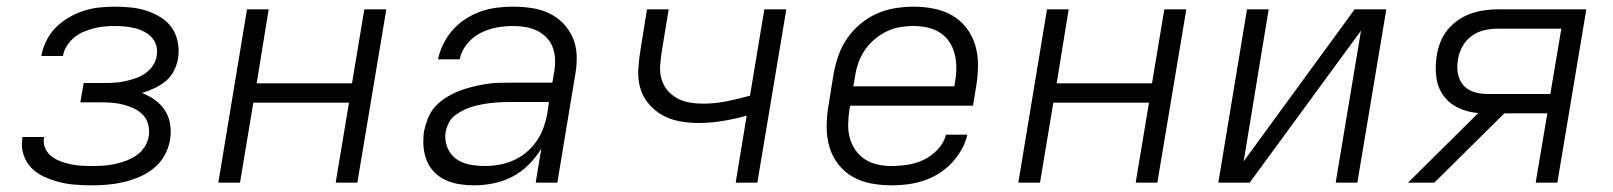

<svg xmlns="http://www.w3.org/2000/svg" viewBox="-20 -548 4840 576"><path d="M255 8Q230 8 205 6Q180 4 157 -2Q134 -8 112 -18Q90 -28 74 -44.5Q58 -61 50.5 -84Q43 -107 47 -132Q47 -134 47 -135Q47 -136 48 -137H112Q112 -137 112 -136.5Q112 -136 112 -135Q109 -118 115.5 -103.5Q122 -89 134 -79.5Q146 -70 160.5 -64.5Q175 -59 190.5 -55.5Q206 -52 222.5 -51Q239 -50 255 -50Q272 -50 289 -51Q306 -52 322.5 -55.5Q339 -59 356 -65Q373 -71 388 -81Q403 -91 413 -106Q423 -121 426 -138Q429 -156 425 -173Q421 -190 410 -202Q399 -214 384 -221.5Q369 -229 352.5 -233.5Q336 -238 318.5 -239.5Q301 -241 284 -241H221L231 -299H293Q309 -299 324.5 -300Q340 -301 355.5 -304.5Q371 -308 386 -313Q401 -318 415 -327.5Q429 -337 438.5 -351Q448 -365 450 -380Q453 -396 449 -410.5Q445 -425 435.5 -435.5Q426 -446 412.5 -453Q399 -460 384.5 -463.5Q370 -467 355 -468.5Q340 -470 324 -470Q308 -470 292.5 -468.5Q277 -467 261.5 -463Q246 -459 230.5 -452.5Q215 -446 202 -435Q189 -424 180 -409.5Q171 -395 169 -380H104Q104 -380 104 -380Q104 -380 104 -381Q108 -403 119 -425.5Q130 -448 147.5 -465.5Q165 -483 186.5 -495.5Q208 -508 231 -515.5Q254 -523 277.5 -525.5Q301 -528 324 -528Q349 -528 373.5 -525.5Q398 -523 420.5 -515.5Q443 -508 463 -495.5Q483 -483 496 -464Q509 -445 513.5 -421Q518 -397 514 -372Q511 -354 502 -336Q493 -318 477.5 -305Q462 -292 443.5 -283.5Q425 -275 406 -269Q427 -261 445 -248Q463 -235 475 -216.5Q487 -198 490.5 -175Q494 -152 490 -128Q486 -104 473.5 -81.5Q461 -59 441 -43Q421 -27 397.5 -17Q374 -7 350 -1.5Q326 4 302.5 6Q279 8 255 8Z M635 0 721 -520H786L750 -298H1036L1073 -520H1139L1052 0H987L1027 -240H740L700 0Z M1403 8Q1403 8 1403 8Q1403 8 1403 8H1402Q1380 8 1358 4.5Q1336 1 1316.5 -8Q1297 -17 1282.5 -32Q1268 -47 1260 -67Q1252 -87 1250.5 -109Q1249 -131 1252 -154Q1256 -173 1263.5 -192.5Q1271 -212 1285.5 -228Q1300 -244 1318.5 -255.5Q1337 -267 1356 -274.5Q1375 -282 1395 -287Q1415 -292 1435 -295.5Q1455 -299 1475 -299.5Q1495 -300 1514 -300H1637L1643 -335Q1646 -354 1645 -372.5Q1644 -391 1637.5 -407.5Q1631 -424 1618.5 -436.5Q1606 -449 1590 -456.5Q1574 -464 1556 -467Q1538 -470 1519 -470Q1495 -470 1470 -465.5Q1445 -461 1421.5 -449Q1398 -437 1381 -416Q1364 -395 1359 -370H1294Q1299 -394 1310.5 -417Q1322 -440 1339 -459Q1356 -478 1378 -492Q1400 -506 1423.5 -514Q1447 -522 1471 -525Q1495 -528 1519 -528Q1547 -528 1574.5 -524Q1602 -520 1626.5 -508.5Q1651 -497 1669.5 -478Q1688 -459 1698.5 -434.5Q1709 -410 1710 -382Q1711 -354 1706 -326L1652 0H1587L1604 -102Q1588 -76 1566 -54Q1544 -32 1517 -18Q1490 -4 1460.5 2Q1431 8 1403 8ZM1435 -50Q1456 -50 1478 -54Q1500 -58 1520.5 -67Q1541 -76 1559 -91Q1577 -106 1590 -125Q1603 -144 1610.5 -165Q1618 -186 1622 -208L1627 -242H1514Q1500 -242 1486 -241.5Q1472 -241 1457.5 -239.5Q1443 -238 1429 -235.5Q1415 -233 1400.5 -229Q1386 -225 1372.5 -218.5Q1359 -212 1346.5 -203Q1334 -194 1327 -180.5Q1320 -167 1317 -153Q1313 -129 1321.5 -107Q1330 -85 1347.5 -72Q1365 -59 1388 -54.5Q1411 -50 1435 -50Z M2187 0 2220 -201Q2184 -191 2147.5 -185Q2111 -179 2075 -179Q2046 -179 2017.5 -184.5Q1989 -190 1965.5 -203.5Q1942 -217 1924.5 -238.5Q1907 -260 1900 -286.5Q1893 -313 1895 -342.5Q1897 -372 1902 -402L1921 -520H1986L1965 -392Q1962 -372 1960.5 -351Q1959 -330 1964.5 -311Q1970 -292 1982 -277.5Q1994 -263 2011 -253.5Q2028 -244 2048 -240.5Q2068 -237 2089 -237Q2124 -237 2159.5 -244Q2195 -251 2230 -261L2273 -520H2339L2252 0Z M2655 8Q2624 8 2594 2.5Q2564 -3 2538.5 -17.5Q2513 -32 2495 -55Q2477 -78 2468.5 -106.5Q2460 -135 2460 -166Q2460 -197 2465 -228L2481 -328Q2486 -355 2495.5 -382Q2505 -409 2521.5 -433Q2538 -457 2561.5 -476.5Q2585 -496 2611.5 -507.5Q2638 -519 2666 -523.5Q2694 -528 2721 -528Q2721 -528 2721 -528Q2721 -528 2721 -528Q2752 -528 2782 -522Q2812 -516 2837 -501.5Q2862 -487 2879.5 -464Q2897 -441 2905.5 -413Q2914 -385 2914 -354Q2914 -323 2909 -292L2899 -231H2531L2528 -218Q2525 -197 2524.5 -175.5Q2524 -154 2529.5 -134Q2535 -114 2546.5 -97.5Q2558 -81 2575 -70Q2592 -59 2612.5 -54.5Q2633 -50 2655 -50Q2679 -50 2704 -54Q2729 -58 2752 -69Q2775 -80 2793.5 -100Q2812 -120 2818 -144H2882Q2877 -121 2864.5 -99Q2852 -77 2834.5 -58.5Q2817 -40 2795 -26.5Q2773 -13 2749.5 -5.5Q2726 2 2702.5 5Q2679 8 2655 8ZM2540 -289H2843L2845 -302Q2849 -323 2849 -344.5Q2849 -366 2844 -386Q2839 -406 2828 -422.5Q2817 -439 2800 -450Q2783 -461 2762.5 -465.5Q2742 -470 2720 -470Q2700 -470 2679.5 -466.5Q2659 -463 2639.5 -453.5Q2620 -444 2603 -429.5Q2586 -415 2574 -397Q2562 -379 2555 -359Q2548 -339 2545 -318Z M3035 0 3121 -520H3186L3150 -298H3436L3473 -520H3539L3452 0H3387L3427 -240H3140L3100 0Z M3635 0 3721 -520H3786L3711 -64L4044 -520H4139L4052 0H3987L4063 -456L3729 0Z M4204 0 4415 -209Q4384 -211 4356 -224Q4328 -237 4310.5 -261Q4293 -285 4289 -316.5Q4285 -348 4290 -380Q4293 -400 4300.5 -420Q4308 -440 4321.5 -457Q4335 -474 4353.5 -487Q4372 -500 4392 -507Q4412 -514 4432.5 -517Q4453 -520 4474 -520H4739L4652 0H4587L4622 -208H4493L4283 0ZM4631 -266 4664 -462H4474Q4454 -462 4433.5 -457.5Q4413 -453 4395.5 -440.5Q4378 -428 4367.5 -409Q4357 -390 4354 -370Q4350 -349 4353.5 -328.5Q4357 -308 4369 -293.5Q4381 -279 4400.5 -272.5Q4420 -266 4442 -266Z"/></svg>

Font: Iosevka SS04 Lt Ex Obl
Style: Regular
Weight: 300
Width: 7
Italic angle: -9°
Monospace: yes
Designer: Belleve Invis
Foundry: Belleve Invis
Version: Version 19.0.0; ttfautohint (v1.8.4)